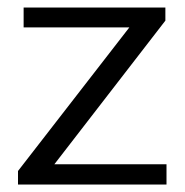

<svg xmlns="http://www.w3.org/2000/svg" viewBox="-20 -492 493 512"><path d="M28 0V-36L325 -419H43V-472H421V-437L125 -54H424V0Z"/></svg>

Font: Coval
Style: ExtraLight
Weight: 250
Foundry: Context Ltd
Version: Version 001.000